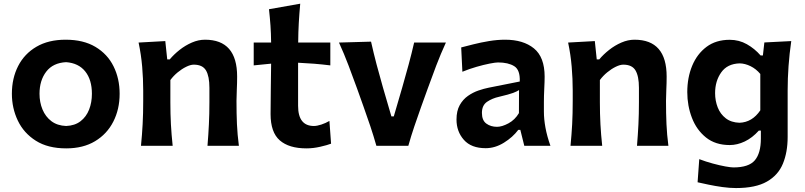

<svg xmlns="http://www.w3.org/2000/svg" viewBox="-20 -773 4269 1018"><path d="M331.1 13.7Q233.9 13.7 169.9 -26.9Q106 -67.4 74.5 -133.5Q43 -199.7 43 -275.9Q43 -357.9 76.2 -422.9Q109.4 -487.8 173.1 -525.1Q236.8 -562.5 328.1 -562.5Q422.4 -562.5 486.1 -524.4Q549.8 -486.3 582 -421.4Q614.3 -356.4 614.3 -275.9Q614.3 -193.8 580.8 -128.2Q547.4 -62.5 484.1 -24.4Q420.9 13.7 331.1 13.7ZM330.6 -105Q377 -106.9 407.2 -130.4Q437.5 -153.8 452.4 -191.9Q467.3 -230 467.3 -275.9Q467.3 -350.1 431.9 -394.3Q396.5 -438.5 330.6 -443.4Q261.2 -439.9 225.3 -393.3Q189.5 -346.7 189.5 -275.9Q189.5 -231 205.3 -192.6Q221.2 -154.3 252.4 -130.6Q283.7 -106.9 330.6 -105Z M727.5 0Q733.4 -59.6 736.3 -115Q739.3 -170.4 739.3 -238.3V-293Q739.3 -355 733.9 -418.7Q728.5 -482.4 714.8 -547.4L856.4 -555.2L866.7 -458H879.9Q901.9 -484.4 932.1 -508.3Q962.4 -532.2 997.3 -547.4Q1032.2 -562.5 1066.9 -562.5Q1237.3 -562.5 1237.3 -367.2Q1237.3 -331.5 1235.6 -298.6Q1233.9 -265.6 1233.9 -238.3Q1233.9 -170.4 1236.3 -115Q1238.8 -59.6 1246.6 0H1080.1Q1085 -59.6 1087.6 -114Q1090.3 -168.5 1090.3 -231V-307.6Q1090.3 -368.7 1072.3 -399.4Q1054.2 -430.2 1007.3 -430.2Q990.2 -430.2 967.3 -418.9Q944.3 -407.7 922.1 -389.4Q899.9 -371.1 883.3 -348.6V-231Q883.3 -168.5 886.2 -114Q889.2 -59.6 895.5 0Z M1605 13.7Q1512.2 13.7 1463.4 -28.8Q1414.6 -71.3 1414.6 -168.5Q1414.6 -234.9 1415.8 -301.5Q1417 -368.2 1417.5 -435.5L1325.2 -426.3V-547.4H1417.5Q1417 -595.2 1414.1 -637.2Q1411.1 -679.2 1406.2 -724.1L1571.8 -753.4Q1566.9 -698.7 1564.2 -651.4Q1561.5 -604 1561 -547.4H1731.4V-426.3Q1689 -431.6 1645.8 -435.1Q1602.5 -438.5 1560.5 -440.4V-211.9Q1560.5 -105 1644.5 -105Q1660.6 -105 1683.6 -112.5Q1706.5 -120.1 1726.6 -131.8L1735.4 -11.2Q1715.3 -3.4 1678 5.1Q1640.6 13.7 1605 13.7Z M1975.6 0Q1960.9 -51.8 1943.4 -104.2Q1925.8 -156.7 1907.7 -207L1873 -304.2Q1851.1 -364.7 1827.9 -426Q1804.7 -487.3 1777.3 -547.4L1947.3 -552.2Q1960.9 -491.2 1976.8 -430.9Q1992.7 -370.6 2010.3 -309.6L2055.2 -155.8H2067.9L2112.8 -309.6Q2130.9 -372.1 2146.7 -430.9Q2162.6 -489.7 2175.8 -547.4H2344.2Q2316.4 -486.8 2293 -425.3Q2269.5 -363.8 2247.6 -302.7L2212.4 -205.1Q2193.8 -153.3 2176.8 -102.8Q2159.7 -52.2 2145 0Z M2555.2 12.7Q2478.5 12.7 2439.5 -31.5Q2400.4 -75.7 2400.4 -139.2Q2400.4 -185.1 2417.5 -215.6Q2434.6 -246.1 2461.2 -264.6Q2487.8 -283.2 2517.1 -293.2Q2546.4 -303.2 2571.3 -308.1L2735.8 -340.8Q2738.3 -402.3 2706.5 -422.1Q2674.8 -441.9 2620.6 -441.9Q2606.9 -441.9 2575.9 -435.8Q2544.9 -429.7 2506.6 -418.7Q2468.3 -407.7 2431.6 -392.6L2425.3 -521.5Q2451.7 -528.3 2490.2 -538.1Q2528.8 -547.9 2572.8 -555.2Q2616.7 -562.5 2658.2 -562.5Q2754.4 -562.5 2811 -516.4Q2867.7 -470.2 2867.7 -366.7Q2867.7 -340.8 2865.7 -302.5Q2863.8 -264.2 2863.8 -232.4V-181.2Q2863.8 -141.1 2872.1 -95.9Q2880.4 -50.8 2898.4 0H2759.8L2738.8 -84.5H2728Q2698.7 -45.4 2651.9 -16.4Q2605 12.7 2555.2 12.7ZM2615.2 -100.6Q2641.6 -100.6 2676 -119.1Q2710.4 -137.7 2731.4 -173.3L2731.9 -295.4Q2721.2 -288.1 2700.4 -280.3Q2679.7 -272.5 2626 -259.8Q2590.3 -252 2562.7 -233.4Q2535.2 -214.8 2535.2 -174.3Q2535.2 -134.8 2558.6 -117.7Q2582 -100.6 2615.2 -100.6Z M3004.9 0Q3010.7 -59.6 3013.7 -115Q3016.6 -170.4 3016.6 -238.3V-293Q3016.6 -355 3011.2 -418.7Q3005.9 -482.4 2992.2 -547.4L3133.8 -555.2L3144 -458H3157.2Q3179.2 -484.4 3209.5 -508.3Q3239.7 -532.2 3274.7 -547.4Q3309.6 -562.5 3344.2 -562.5Q3514.6 -562.5 3514.6 -367.2Q3514.6 -331.5 3512.9 -298.6Q3511.2 -265.6 3511.2 -238.3Q3511.2 -170.4 3513.7 -115Q3516.1 -59.6 3523.9 0H3357.4Q3362.3 -59.6 3365 -114Q3367.7 -168.5 3367.7 -231V-307.6Q3367.7 -368.7 3349.6 -399.4Q3331.5 -430.2 3284.7 -430.2Q3267.6 -430.2 3244.6 -418.9Q3221.7 -407.7 3199.5 -389.4Q3177.2 -371.1 3160.6 -348.6V-231Q3160.6 -168.5 3163.6 -114Q3166.5 -59.6 3172.9 0Z M3882.3 224.1Q3849.1 224.1 3810.5 218.8Q3772 213.4 3737.1 206.1Q3702.1 198.7 3678.7 193.4L3687.5 70.8Q3722.2 84 3759 94Q3795.9 104 3825.7 109.4Q3855.5 114.7 3868.7 114.7Q3950.2 114.7 3982.2 76.9Q4014.2 39.1 4014.2 -38.6V-80.6H4003.4Q3968.8 -42 3928.7 -22.9Q3888.7 -3.9 3849.1 -3.9Q3773.4 -3.9 3723.4 -43.9Q3673.3 -84 3648.7 -148.2Q3624 -212.4 3624 -284.7Q3624 -361.3 3649.9 -424.1Q3675.8 -486.8 3725.8 -524.4Q3775.9 -562 3849.1 -562Q3898.4 -562 3939.9 -538.6Q3981.4 -515.1 4012.7 -479H4024.9L4032.7 -547.9L4175.3 -555.2Q4156.2 -421.9 4156.2 -293.5V-46.9Q4156.2 33.7 4131.1 94.7Q4106 155.8 4046.1 189.9Q3986.3 224.1 3882.3 224.1ZM3900.9 -122.1Q3968.3 -124.5 4011.2 -188V-380.9Q3988.8 -407.7 3959.5 -422.1Q3930.2 -436.5 3901.9 -437Q3836.4 -435.1 3804 -389.2Q3771.5 -343.3 3771.5 -279.3Q3771.5 -238.8 3785.4 -203.4Q3799.3 -168 3828.1 -145.8Q3856.9 -123.5 3900.9 -122.1Z"/></svg>

Font: Pinar-FD SemiBold
Style: Regular
Weight: 600
Designer: Amin Abedi
Version: Version 2.000